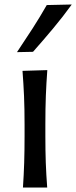

<svg xmlns="http://www.w3.org/2000/svg" viewBox="-20 -846 344 866"><path d="M83.5 0Q87.4 -58.1 89.1 -112.3Q90.8 -166.5 90.8 -231.9V-284.7Q90.8 -356 88.4 -412.4Q85.9 -468.8 81.5 -526.4L193.4 -529.8Q189 -470.7 186.8 -414.1Q184.6 -357.4 184.6 -284.7V-231.9Q184.6 -166.5 186.5 -112.3Q188.5 -58.1 192.9 0ZM56.6 -610.8Q92.8 -664.6 126.7 -717.3Q160.6 -770 190.9 -823.2L303.7 -825.7Q264.2 -771 219.7 -717.8Q175.3 -664.6 128.9 -612.3Z"/></svg>

Font: Pinar DS1 Medium
Style: Regular
Weight: 500
Designer: Amin Abedi
Version: Version 3.000